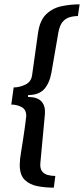

<svg xmlns="http://www.w3.org/2000/svg" viewBox="-20 -706 387 885"><path d="M228 159Q191 159 154.5 152.5Q118 146 94.5 123.5Q71 101 71 54Q71 42 72.5 27Q74 12 77.5 -7.5Q81 -27 84.5 -51Q88 -75 92.5 -105Q97 -135 101 -172Q101 -201 79.5 -212.5Q58 -224 32 -224L43 -303Q70 -303 97 -316Q124 -329 128 -360L155 -552Q163 -612 193 -640.5Q223 -669 264 -677.5Q305 -686 347 -686L339 -632Q319 -632 300.5 -626.5Q282 -621 268.5 -605Q255 -589 249 -556L217 -371Q208 -322 183.5 -295Q159 -268 110 -268L109 -259Q152 -259 171 -238.5Q190 -218 187 -180L166 46Q164 70 173.5 83Q183 96 200 100.5Q217 105 235 105Z"/></svg>

Font: Chivo Medium Medium
Style: Italic
Weight: 500
Italic angle: -8.05°
Version: Version 2.002